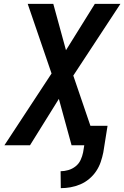

<svg xmlns="http://www.w3.org/2000/svg" viewBox="-20 -755 646 998"><path d="M296 223 295 135Q315 135 335.5 129Q356 123 373 109.5Q390 96 399 76.5Q408 57 412 37L418 0H352L286 -241L136 0H3L248 -373L124 -735H257L323 -494L473 -735H606L361 -362L450 -101H539L517 37Q512 62 503.5 87Q495 112 480 134.5Q465 157 443.5 175Q422 193 397 203.5Q372 214 346.5 218.5Q321 223 296 223Z"/></svg>

Font: Iosevka Extended
Style: Bold Italic
Weight: 700
Width: 7
Italic angle: -9°
Monospace: yes
Designer: Belleve Invis
Foundry: Belleve Invis
Version: Version 32.5.0; ttfautohint (v1.8.4)